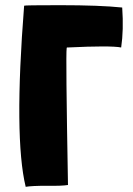

<svg xmlns="http://www.w3.org/2000/svg" viewBox="-20 -720 513 740"><path d="M241 -537H238Q238 -536 237 -535Q237 -534 237 -534Q233 -513 242 -9V-7Q218 -3 160 -4Q103 -4 79 0Q33 -190 73 -698Q73 -700 211 -700Q365 -700 451 -691Q457 -604 447 -537Q407 -545 241 -537Z"/></svg>

Font: Londrina Solid
Style: Regular
Weight: 400
Designer: Marcelo Magalhaes
Foundry: Marcelo Magalh„es
Version: Version 1.001 2011